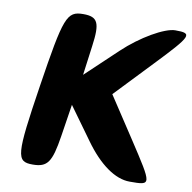

<svg xmlns="http://www.w3.org/2000/svg" viewBox="-79 -837 866 866"><g transform="rotate(10 353.5 -404.0)"><path d="M97 -404C47 -79 50 -50 126 -50C194 -50 212 -77 231 -198L254 -346L361 -198C430 -102 504 -50 570 -50C672 -50 671 -50 548 -238L425 -425L584 -592C731 -746 736 -758 655 -758C607 -758 502 -698 423 -623L280 -488L298 -623C313 -731 301 -758 234 -758C158 -758 147 -729 97 -404Z"/></g></svg>

Font: Hussar Skorodowane
Style: Ky
Weight: 700
Foundry: Cannot Into Space Fonts
Version: Version 0.892